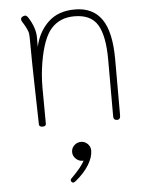

<svg xmlns="http://www.w3.org/2000/svg" viewBox="-54 -551 648 851"><g transform="rotate(-5 270.0 -125.0)"><path d="M470 -271V-22Q470 -3 455 -3Q439 -3 439 -21V-272Q439 -378 409.5 -427.5Q380 -477 306 -477Q242 -477 203.5 -434.5Q165 -392 147 -284Q138 -230 138 -174L139 -14Q139 -2 124 -2Q108 -2 108 -14Q106 -129 104 -189Q103 -225 102 -287.5Q101 -350 101 -398Q101 -418 97 -429Q93 -440 84 -456Q82 -459 73 -474Q70 -479 70 -484Q70 -491 76.5 -495Q83 -499 89 -499Q96 -499 103 -488Q133 -441 133 -398V-356Q147 -421 191.5 -464Q236 -507 311 -507Q391 -507 430.5 -450Q470 -393 470 -271ZM329 122Q329 152 308 186Q287 220 249 251Q241 257 238 257Q234 257 230.5 253.5Q227 250 227 245Q227 242 231 238Q280 189 291 164H286Q270 164 257 151.5Q244 139 244 122Q244 104 257 92Q270 80 287 80Q304 80 316.5 92.5Q329 105 329 122Z"/></g></svg>

Font: Mali ExtraLight
Style: Regular
Weight: 275
Version: Version 1.000; ttfautohint (v1.6)